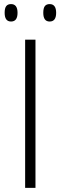

<svg xmlns="http://www.w3.org/2000/svg" viewBox="-20 -905 292 925"><path d="M101.1 0V-713.9H150.9V0ZM2.4 -843.3Q2.4 -865.7 10 -875.5Q17.6 -885.3 33.2 -885.3Q64.5 -885.3 64.5 -843.3Q64.5 -801.3 33.2 -801.3Q2.4 -801.3 2.4 -843.3ZM188.5 -843.3Q188.5 -865.7 196 -875.5Q203.6 -885.3 219.2 -885.3Q250.5 -885.3 250.5 -843.3Q250.5 -801.3 219.2 -801.3Q188.5 -801.3 188.5 -843.3Z"/></svg>

Font: JBL Sans
Style: Light
Weight: 300
Version: Version 1.10